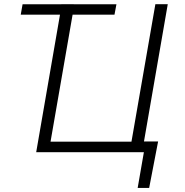

<svg xmlns="http://www.w3.org/2000/svg" viewBox="-20 -731 887 922"><path d="M268.1 -660.6H79.6L88.4 -710.4H274.4V-710.9H334.5L334 -710.4H539.1L529.8 -660.6H328.6L222.7 -50.8H611.3L726.1 -710.9H785.6L671.4 -51.8H739.3L696.3 171.4H641.1L670.9 0H153.8Z"/></svg>

Font: RobotoInd Light
Style: Italic
Weight: 300
Italic angle: -12°
Designer: Google
Version: Version 2.001151; 2014